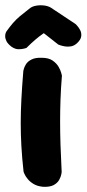

<svg xmlns="http://www.w3.org/2000/svg" viewBox="-44 -722 334 741"><path d="M123 -1Q101 -3 86.5 -11.5Q72 -20 63 -31Q54 -42 50.5 -50.5Q47 -59 47 -59Q41 -113 38.5 -158.5Q36 -204 36 -247Q36 -290 38.5 -338.5Q41 -387 46 -448Q46 -448 48 -456Q50 -464 56.5 -474.5Q63 -485 78 -492.5Q93 -500 117 -499Q144 -499 159.5 -488Q175 -477 182.5 -463.5Q190 -450 192.5 -440Q195 -430 195 -430Q191 -381 189.5 -338Q188 -295 188 -252.5Q188 -210 189.5 -162.5Q191 -115 194 -58Q194 -58 192.5 -49Q191 -40 184.5 -28Q178 -16 163.5 -8Q149 0 123 -1ZM0 -542Q-14 -553 -19 -563Q-24 -573 -24 -582Q-24 -591 -21.5 -596Q-19 -601 -19 -601Q-6 -619 6 -633Q18 -647 33.5 -660Q49 -673 70 -689Q79 -697 95 -700Q111 -703 129 -700.5Q147 -698 162 -686L248 -629Q248 -629 254 -622.5Q260 -616 265.5 -605.5Q271 -595 269.5 -582Q268 -569 253 -555Q242 -545 229.5 -543Q217 -541 206 -543Q195 -545 188 -547.5Q181 -550 181 -550L125 -594Q110 -584 93 -569.5Q76 -555 58 -537Q58 -537 49.5 -534.5Q41 -532 27.5 -532Q14 -532 0 -542Z"/></svg>

Font: Sour Gummy Black
Style: Bold
Weight: 700
Version: Version 1.000